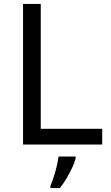

<svg xmlns="http://www.w3.org/2000/svg" viewBox="-20 -734 564 975"><path d="M97 0V-714H187V-80H499V0ZM364 70Q360 88 347.5 115.5Q335 143 318.5 171Q302 199 284 221H236V209Q244 192 252.5 165.5Q261 139 268 110.5Q275 82 277 61H364Z"/></svg>

Font: Noto Sans Chakma
Style: Regular
Weight: 400
Designer: Zachary Quinn Scheuren - Monotype Design Team
Foundry: Monotype Imaging Inc.
Version: Version 2.003; ttfautohint (v1.8.4.7-5d5b)